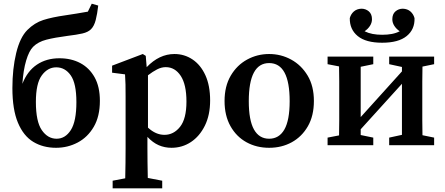

<svg xmlns="http://www.w3.org/2000/svg" viewBox="-20 -785 2404 1038"><path d="M283 14Q213 14 160 -18Q107 -50 77 -121.5Q47 -193 47 -309Q47 -413 67.5 -498Q88 -583 128 -623Q167 -662 214.5 -677Q262 -692 332 -702Q393 -711 455 -722L476 -765L511 -755Q506 -710 497.5 -677Q489 -644 472 -627Q456 -611 425.5 -604Q395 -597 345 -591Q276 -582 231 -570.5Q186 -559 159 -532Q137 -510 121.5 -458Q106 -406 101 -332Q128 -401 179.5 -435.5Q231 -470 301 -470Q365 -470 414 -444Q463 -418 491.5 -367Q520 -316 520 -240Q520 -156 487 -99.5Q454 -43 400 -14.5Q346 14 283 14ZM286 -35Q333 -35 363 -82Q393 -129 393 -233Q393 -334 362.5 -377.5Q332 -421 284 -421Q238 -421 206 -377.5Q174 -334 174 -234Q174 -128 206 -81.5Q238 -35 286 -35Z M589 233V192L657 179Q658 135 658.5 94.5Q659 54 659 16V-263Q659 -304 658.5 -328.5Q658 -353 656 -383L586 -392V-430L752 -493L768 -483L773 -422Q841 -493 923 -493Q977 -493 1021 -463.5Q1065 -434 1090.5 -378Q1116 -322 1116 -242Q1116 -163 1087.5 -105.5Q1059 -48 1012 -17Q965 14 907 14Q870 14 838 0Q806 -14 777 -45V15Q777 52 777.5 92.5Q778 133 779 177L857 192V233ZM876 -422Q853 -422 829.5 -410Q806 -398 780 -378V-95Q822 -56 869 -56Q919 -56 953.5 -99.5Q988 -143 988 -236Q988 -328 957 -375Q926 -422 876 -422Z M1435 14Q1367 14 1312.5 -16Q1258 -46 1226 -103Q1194 -160 1194 -239Q1194 -319 1227.5 -376Q1261 -433 1316 -463Q1371 -493 1435 -493Q1499 -493 1554 -463Q1609 -433 1643 -376.5Q1677 -320 1677 -239Q1677 -159 1644.5 -102.5Q1612 -46 1557.5 -16Q1503 14 1435 14ZM1435 -35Q1489 -35 1517.5 -85Q1546 -135 1546 -238Q1546 -444 1435 -444Q1325 -444 1325 -238Q1325 -135 1353 -85Q1381 -35 1435 -35Z M2084 -438V-479H2327V-438L2264 -425Q2263 -388 2263 -345Q2263 -302 2263 -269V-210Q2263 -177 2263 -134Q2263 -91 2264 -54L2327 -41V0H2084V-41L2153 -56V-332L1930 -86V-55L1998 -41V0H1751V-41L1813 -53Q1814 -91 1814 -134Q1814 -177 1814 -210V-269Q1814 -302 1814 -345.5Q1814 -389 1813 -426L1751 -438V-479H1998V-438L1930 -424V-152L2153 -399V-423ZM2046 -554Q1958 -554 1914 -590Q1870 -626 1871 -687Q1877 -709 1893 -723Q1909 -737 1934 -738Q1957 -738 1974 -723.5Q1991 -709 1991 -681Q1991 -662 1980 -645Q1969 -628 1951 -616Q1971 -606 1994.5 -601.5Q2018 -597 2046 -597Q2075 -597 2098.5 -601.5Q2122 -606 2141 -616Q2123 -628 2112 -645Q2101 -662 2101 -681Q2101 -709 2118 -723.5Q2135 -738 2158 -738Q2183 -737 2199 -723Q2215 -709 2221 -687Q2223 -626 2178.5 -590Q2134 -554 2046 -554Z"/></svg>

Font: Source Serif Pro Semibold
Style: Regular
Weight: 600
Designer: Frank Grießhammer
Foundry: Adobe Systems Incorporated
Version: Version 3.000;hotconv 1.0.109;makeotfexe 2.5.65596